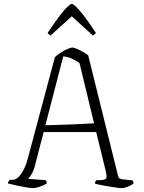

<svg xmlns="http://www.w3.org/2000/svg" viewBox="-20 -970 740 990"><path d="M151 0Q141 0 118.5 -3.5Q96 -7 70 -12.5Q44 -18 21 -24Q21 -30 24.5 -35.5Q28 -41 31 -43H47Q67 -43 88.5 -72.5Q110 -102 124 -155L263 -675Q275 -687 293 -698.5Q311 -710 328 -717.5Q345 -725 353 -725Q361 -725 377 -718Q393 -711 410 -701.5Q427 -692 435 -684L587 -70Q589 -58 593.5 -52.5Q598 -47 613 -45L663 -40Q665 -39 667 -33Q669 -27 669 -24Q658 -15 639.5 -7.5Q621 0 610 0Q598 0 569.5 -4Q541 -8 512.5 -13.5Q484 -19 470 -23Q470 -31 472.5 -35Q475 -39 477 -41H488Q517 -41 525.5 -47.5Q534 -54 524 -93L476 -289H205L162 -123Q155 -92 143.5 -73Q132 -54 124 -48L215 -41Q217 -40 219 -36Q221 -32 221 -24Q206 -14 184.5 -7Q163 0 151 0ZM214 -324Q282 -326 349.5 -328.5Q417 -331 465 -334L390 -645Q374 -657 351 -667.5Q328 -678 306 -679ZM241 -787Q226 -796 226 -801Q267 -862 292 -894Q317 -926 331 -938Q345 -950 350 -950Q356 -950 369.5 -938Q383 -926 408.5 -894Q434 -862 474 -801Q474 -796 459 -787L350 -886Z"/></svg>

Font: Texturina 72pt Thin
Style: Regular
Weight: 100
Designer: Guillermo Torres Carreño
Foundry: Omnibus-Type
Version: Version 1.002; ttfautohint (v1.8.3)